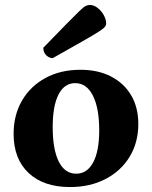

<svg xmlns="http://www.w3.org/2000/svg" viewBox="-20 -744 614 776"><path d="M263 12Q156 12 95.5 -45Q35 -102 35 -203Q35 -279 69 -337.5Q103 -396 164 -429Q225 -462 305 -462Q376 -462 428.5 -435Q481 -408 510 -359Q539 -310 539 -243Q539 -168 504 -110.5Q469 -53 406.5 -20.5Q344 12 263 12ZM288 -42Q332 -42 356.5 -87.5Q381 -133 381 -217Q381 -307 355.5 -357.5Q330 -408 284 -408Q240 -408 216.5 -362Q193 -316 193 -230Q193 -140 217.5 -91Q242 -42 288 -42ZM193 -509Q179 -509 167 -520.5Q155 -532 155 -551Q215 -613 249.5 -648Q284 -683 301 -699.5Q318 -716 326.5 -720Q335 -724 343 -724Q359 -724 374 -712.5Q389 -701 399 -683.5Q409 -666 409 -649Q409 -642 404 -635.5Q399 -629 379 -616Q359 -603 315 -578Q271 -553 193 -509Z"/></svg>

Font: Petrona ExtraBold
Style: Regular
Weight: 800
Designer: Ringo R. Seeber
Foundry: Ringo R. Seeber
Version: Version 2.001; ttfautohint (v1.8.3)